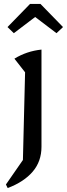

<svg xmlns="http://www.w3.org/2000/svg" viewBox="-20 -752 339 972"><path d="M19 200 10 182 96 58 107 -386 53 -455Q84 -474 118 -485.5Q152 -497 190 -501V-9Q190 65 145.5 117Q101 169 19 200ZM185 -732 299 -615 266 -584 158 -666 50 -584 18 -615 132 -732Z"/></svg>

Font: Piazzolla Thin Medium
Style: Regular
Weight: 500
Version: Version 2.005